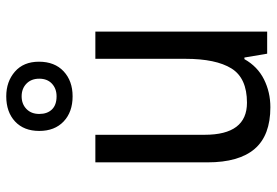

<svg xmlns="http://www.w3.org/2000/svg" viewBox="-152 -702 864 599"><g transform="rotate(-90 279.5 -402.0)"><path d="M481 -536V0H412L400 -71H395Q372 -30 332 -10Q292 10 245 10Q157 10 115 -39Q73 -88 73 -186V-536H159V-195Q159 -63 259 -63Q336 -63 366 -111.5Q396 -160 396 -255V-536ZM279 -607Q230 -607 200.5 -635Q171 -663 171 -711Q171 -759 200.5 -786.5Q230 -814 279 -814Q325 -814 356 -787Q387 -760 387 -712Q387 -663 357 -635Q327 -607 279 -607ZM279 -657Q303 -657 318.5 -671.5Q334 -686 334 -711Q334 -736 318.5 -751Q303 -766 279 -766Q255 -766 239.5 -751Q224 -736 224 -711Q224 -686 238 -671.5Q252 -657 279 -657Z"/></g></svg>

Font: Noto Sans Tamil SemiCondensed
Style: Regular
Weight: 400
Width: 4
Designer: Jelle Bosma - Monotype Design Team
Foundry: Monotype Imaging Inc.
Version: Version 2.004; ttfautohint (v1.8.4.7-5d5b)